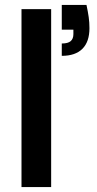

<svg xmlns="http://www.w3.org/2000/svg" viewBox="-20 -757 392 777"><path d="M67 0V-720H187V0ZM230 -531V-581Q255 -581 266 -590.5Q277 -600 277 -619V-637H230V-737H330Q336 -709 339 -687.5Q342 -666 342 -643Q342 -588 313.5 -559.5Q285 -531 230 -531Z"/></svg>

Font: DM Sans 18pt SemiBold
Style: Regular
Weight: 600
Designer: Colophon Foundry, Jonny Pinhorn
Foundry: Colophon Foundry
Version: Version 4.004;gftools[0.9.30]